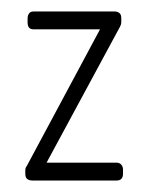

<svg xmlns="http://www.w3.org/2000/svg" viewBox="-20 -314 257 334"><path d="M183 0H36Q31 0 27.5 -2.5Q24 -5 24 -12V-18Q24 -22 27 -26L154 -263H38Q28 -263 28 -275V-282Q28 -287 30.5 -290.5Q33 -294 38 -294H180Q184 -294 187.5 -291.5Q191 -289 191 -282V-275Q191 -272 189 -268L61 -31H183Q188 -31 191 -27.5Q194 -24 194 -19V-12Q194 0 183 0Z"/></svg>

Font: Chathura
Style: Regular
Weight: 400
Designer: Appaji Ambarisha Darbha
Foundry: Aditya Fonts
Version: Version 1.001 2016